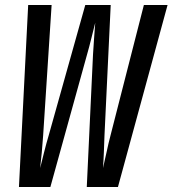

<svg xmlns="http://www.w3.org/2000/svg" viewBox="-20 -750 692 770"><path d="M56 0 93 -730H187L153 -206Q151 -176 147.5 -138Q144 -100 141 -76Q147 -100 156.5 -138Q166 -176 175 -206L322 -730H424L399 -206Q398 -176 396.5 -138Q395 -100 393 -76Q399 -100 407 -138Q415 -176 423 -206L557 -730H652L453 0H328L353 -531Q355 -562 357.5 -599Q360 -636 362 -659Q356 -636 347 -599Q338 -562 329 -531L182 0Z"/></svg>

Font: NKDuy Mono SemiBold
Style: Italic
Weight: 600
Italic angle: -9°
Monospace: yes
Designer: NKDuy
Foundry: NKDuy
Version: Version 2.251; ttfautohint (v1.8.4.7-5d5b)